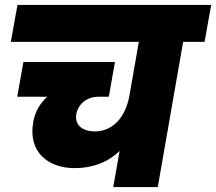

<svg xmlns="http://www.w3.org/2000/svg" viewBox="-20 -760 878 780"><path d="M24 -590H544L505 -367C488 -282 439 -228 367 -226C317 -226 282 -250 290 -297C299 -341 337 -367 378 -367H422L447 -508H75L50 -367H172C142 -340 122 -305 115 -264C94 -147 170 -77 284 -77C356 -77 419 -101 466 -147L440 0H621L724 -590H811L838 -740H51Z"/></svg>

Font: SVN-Poppins ExtraBold
Style: Italic
Weight: 800
Italic angle: -10°
Designer: Ninad Kale (Devanagari), Jonny Pinhorn (Latin)
Foundry: Indian Type Foundry
Version: Version 3.002 2017